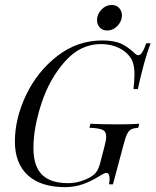

<svg xmlns="http://www.w3.org/2000/svg" viewBox="-20 -746 630 777"><path d="M346.8 -29.8Q362.9 -39.5 371 -51.6Q379 -63.7 383.9 -80.6L402.4 -151.6Q409.7 -178.2 409.7 -193.5Q409.7 -213.7 395.2 -220.6Q380.6 -227.4 341.9 -229L346 -245.2Q388.7 -242.7 458.9 -242.7Q514.5 -242.7 543.5 -245.2L539.5 -229Q520.2 -227.4 510.9 -222.6Q501.6 -217.7 494.8 -204.4Q487.9 -191.1 479.8 -159.7L437.1 0H421Q423.4 -9.7 423.4 -21Q423.4 -46 411.3 -46Q406.5 -46 400.4 -43.5Q394.4 -41.1 380.6 -32.3Q346.8 -11.3 313.7 0Q280.6 11.3 243.5 11.3Q145.2 11.3 92.7 -36.7Q40.3 -84.7 40.3 -173.4Q40.3 -266.9 85.9 -362.1Q131.5 -457.3 212.5 -519.8Q293.5 -582.3 393.5 -582.3Q441.9 -582.3 470.6 -569Q499.2 -555.6 525.8 -529.8Q533.1 -522.6 539.5 -522.6Q547.6 -522.6 555.2 -533.9Q562.9 -545.2 571.8 -571H589.5Q562.9 -501.6 537.9 -385.5H520.2Q524.2 -420.2 524.2 -446Q524.2 -483.1 512.9 -504.8Q496 -534.7 462.9 -551.2Q429.8 -567.7 388.7 -567.7Q305.6 -567.7 243.1 -497.6Q180.6 -427.4 148 -328.2Q115.3 -229 115.3 -146.8Q115.3 -74.2 149.6 -39.5Q183.9 -4.8 254.8 -4.8Q281.5 -4.8 305.2 -12.1Q329 -19.4 346.8 -29.8ZM432.3 -725.8Q450.8 -725.8 462.1 -713.7Q473.4 -701.6 473.4 -683.1Q473.4 -660.5 455.6 -641.5Q437.9 -622.6 412.9 -622.6Q395.2 -622.6 383.9 -634.7Q372.6 -646.8 372.6 -665.3Q372.6 -687.9 390.3 -706.9Q408.1 -725.8 432.3 -725.8Z"/></svg>

Font: Playfair Display SC
Style: Italic
Weight: 400
Italic angle: -14°
Designer: Claus Eggers Sørensen
Foundry: Claus Eggers Sørensen
Version: Version 1.202; ttfautohint (v1.6)